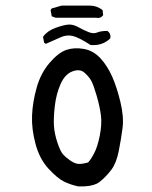

<svg xmlns="http://www.w3.org/2000/svg" viewBox="-20 -665 540 683"><path d="M258 -2Q230 -8 207 -19.5Q184 -31 152.5 -65Q121 -99 106.5 -152.5Q92 -206 94 -254Q96 -302 110.5 -353.5Q125 -405 156.5 -441.5Q188 -478 216 -487.5Q244 -497 278 -491Q312 -485 337 -458Q362 -431 379 -392.5Q396 -354 408.5 -301.5Q421 -249 416 -210Q411 -171 402.5 -128Q394 -85 376 -61Q358 -37 335 -18.5Q312 0 258 -2ZM293 -87Q301 -94 314 -118Q327 -142 335 -183Q343 -224 339 -255Q335 -286 324 -324Q313 -362 305 -377Q297 -392 280.5 -406.5Q264 -421 237.5 -411Q211 -401 195.5 -366Q180 -331 175 -288Q170 -245 172 -216.5Q174 -188 184.5 -157Q195 -126 204.5 -115.5Q214 -105 230 -94Q246 -83 258.5 -82Q271 -81 293 -87ZM302 -505Q260 -532 239 -537Q218 -542 197 -533Q176 -524 143 -509L137 -513L133 -534Q148 -555 176.5 -565.5Q205 -576 222.5 -577.5Q240 -579 259.5 -568Q279 -557 296 -550.5Q313 -544 326 -549.5Q339 -555 362 -555Q376 -545 372 -528Q343 -501 302 -505ZM178 -602 164 -607 160 -629 164 -635 199 -645H300Q325 -645 345 -629L347 -611Q337 -598 321 -602Z"/></svg>

Font: Kosefont JP
Style: Regular
Weight: 400
Designer: Nozomi Seto 瀬戸のぞみ
Version: Version 3.00;June 19, 2020